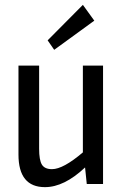

<svg xmlns="http://www.w3.org/2000/svg" viewBox="-20 -757 503 790"><path d="M203 -552 176 -591 321 -737 368 -672ZM404 -487V0H337L330 -68Q244 13 165 13Q56 13 56 -121V-487H141V-145Q141 -98 152.5 -79.5Q164 -61 194 -61Q240 -61 321 -130V-487Z"/></svg>

Font: exo2condensed_r
Style: Regular
Weight: 400
Width: 3
Designer: Natanael Gama
Version: Version 1.001;PS 001.001;hotconv 1.0.70;makeotf.lib2.5.58329